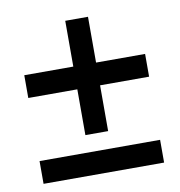

<svg xmlns="http://www.w3.org/2000/svg" viewBox="-69 -634 655 698"><g transform="rotate(-10 259.0 -285.0)"><path d="M217 -148V-317H36V-401H217V-570H301V-401H482V-317H301V-148ZM36.5 0V-84H481.5V0Z"/></g></svg>

Font: League Gothic
Style: Regular
Weight: 400
Designer: The League of Moveable Type
Version: Version 2.001